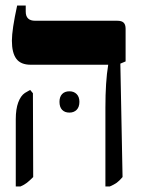

<svg xmlns="http://www.w3.org/2000/svg" viewBox="-20 -667 509 694"><path d="M361 -278Q361 -372 371 -432V-433H91Q55 -433 39 -454.5Q23 -476 23 -520Q23 -560 42 -647H73V-625Q73 -592 107 -592H404Q420 -592 427 -585Q434 -578 434 -563V-445L415 -437L423 -27Q411 -13 402 -6.5Q393 0 377 7H361ZM37 -236Q37 -273 46 -297Q55 -321 70 -331L89 -342L99 -330L100 -27Q87 -14 77.5 -6.5Q68 1 54 7H37ZM231 -337Q247 -337 257 -327Q267 -317 267 -299Q267 -280 257 -270Q247 -260 231 -260Q214 -260 204.5 -270Q195 -280 195 -299Q195 -317 204.5 -327Q214 -337 231 -337Z"/></svg>

Font: Noto Serif Hebrew CondExtraBold
Style: Regular
Weight: 800
Width: 3
Designer: Monotype Design Team
Foundry: Monotype Imaging Inc.
Version: Version 1.000